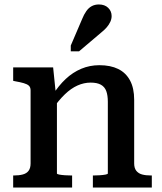

<svg xmlns="http://www.w3.org/2000/svg" viewBox="-20 -840 725 860"><path d="M39 0V-54H42Q65 -54 82 -58.5Q99 -63 108 -75Q117 -87 117 -108V-435Q117 -449 109.5 -456Q102 -463 86.5 -467.5Q71 -472 48 -476L39 -478V-538H218L230 -421L235 -417V-63Q235 -60 245.5 -58Q256 -56 271 -55Q286 -54 299 -54H303V0ZM660 0H396V-54H399Q412 -54 427 -55Q442 -56 452.5 -58Q463 -60 463 -63V-384Q463 -413 456 -432Q449 -451 432 -460.5Q415 -470 386 -470Q356 -470 327 -457Q298 -444 270.5 -417.5Q243 -391 215 -351V-413Q242 -456 274 -486Q306 -516 344 -532Q382 -548 425 -548Q475 -548 509.5 -531Q544 -514 562.5 -479.5Q581 -445 581 -393V-108Q581 -87 590.5 -75Q600 -63 616.5 -58.5Q633 -54 657 -54H660ZM348 -755Q356 -775 366.5 -790Q377 -805 391 -812.5Q405 -820 423 -820Q449 -820 464.5 -805Q480 -790 480 -768Q480 -755 474 -742Q468 -729 457.5 -717Q447 -705 433 -694L334 -610H297V-636Z"/></svg>

Font: Roboto Serif 20pt Medium
Style: Regular
Weight: 500
Version: Version 1.008